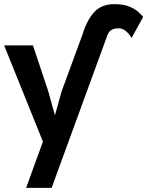

<svg xmlns="http://www.w3.org/2000/svg" viewBox="-26 -717 710 926"><path d="M100 189 181 -34 -6 -498H133L207 -276L239 -161L271 -276L370.5 -546.5Q392.5 -619.5 428 -658.2Q463.5 -697 525.5 -697Q569.5 -697 597.2 -685.5Q625 -674 641 -659.5Q657 -645 664.5 -635.5L608.5 -533.5Q600.5 -549.5 583.5 -565Q566.5 -580.5 546 -580.5Q523 -580.5 509 -571Q495 -561.5 487 -533.5L223 189Z"/></svg>

Font: Alatsi
Style: Regular
Weight: 400
Designer: Spyros Zevelakis, Eben Sorkin
Foundry: www.sorkintype.com
Version: Version 1.008; ttfautohint (v1.8.4.7-5d5b)